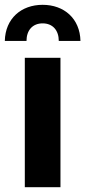

<svg xmlns="http://www.w3.org/2000/svg" viewBox="-28 -777 354 797"><path d="M223 0V-537H75V0ZM82 -607C82 -651 107 -680 149 -680C191 -680 216 -651 216 -607H306C304 -700 238 -757 149 -757C60 -757 -6 -700 -8 -607Z"/></svg>

Font: Montserrat-Alt1
Style: Bold
Weight: 700
Designer: Differentunic
Foundry: Differentunic
Version: Version 7.222